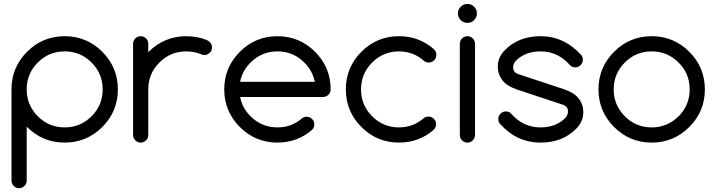

<svg xmlns="http://www.w3.org/2000/svg" viewBox="-20 -733 3683 987"><path d="M117.2 -273.4Q117.2 -192.4 174.3 -135.3Q231.4 -78.1 312.5 -78.1Q393.6 -78.1 450.7 -135.3Q507.8 -192.4 507.8 -273.4Q507.8 -354.5 450.7 -411.6Q393.6 -468.8 312.5 -468.8Q231.4 -468.8 174.3 -411.6Q117.2 -354.5 117.2 -273.4ZM117.2 195.3Q117.2 211.4 105.7 222.9Q94.2 234.4 78.1 234.4Q62 234.4 50.5 222.9Q39.1 211.4 39.1 195.3V-273.4Q39.1 -386.7 119.1 -466.8Q199.2 -546.9 312.5 -546.9Q425.8 -546.9 505.9 -466.8Q585.9 -386.7 585.9 -273.4Q585.9 -160.2 505.9 -80.1Q425.8 0 312.5 0Q199.2 0 119.1 -80.1Q118.2 -81.1 117.2 -82Z M664.1 -507.8Q664.1 -523.9 675.5 -535.4Q687 -546.9 703.1 -546.9Q719.2 -546.9 730.7 -535.4Q742.2 -523.9 742.2 -507.8V-464.8Q824.2 -546.9 937.5 -546.9Q994.6 -546.9 1042.5 -527.3Q1051.3 -523.9 1058.6 -517.1Q1069.8 -505.4 1069.8 -489.3Q1069.8 -473.1 1058.3 -461.7Q1046.9 -450.2 1030.8 -450.2Q1021.5 -450.2 1013.7 -454.1Q979 -468.8 937.5 -468.8Q856.4 -468.8 799.3 -411.6Q742.2 -354.5 742.2 -273.4V-39.1Q742.2 -22.9 730.7 -11.5Q719.2 0 703.1 0Q687 0 675.5 -11.5Q664.1 -22.9 664.1 -39.1Z M1598.1 -312.5Q1587.4 -368.7 1544.4 -411.6Q1487.3 -468.8 1406.2 -468.8Q1325.2 -468.8 1268.1 -411.6Q1225.1 -368.7 1214.4 -312.5ZM1556.6 -132.8Q1572.8 -132.8 1584.2 -121.3Q1595.7 -109.9 1595.7 -93.8Q1595.7 -77.6 1584.5 -65.9Q1508.8 0 1406.2 0Q1293 0 1212.9 -80.1Q1132.8 -160.2 1132.8 -273.4Q1132.8 -386.7 1212.9 -466.8Q1293 -546.9 1406.2 -546.9Q1519.5 -546.9 1599.6 -466.8Q1679.7 -386.7 1679.7 -273.4Q1679.7 -257.3 1668.2 -245.8Q1656.7 -234.4 1640.6 -234.4H1214.4Q1225.1 -178.2 1268.1 -135.3Q1325.2 -78.1 1406.2 -78.1Q1479.5 -78.1 1532.2 -124.5Q1543 -132.8 1556.6 -132.8Z M2182.6 -133.8Q2198.7 -133.8 2210.2 -122.3Q2221.7 -110.8 2221.7 -94.7Q2221.7 -78.6 2209.5 -65.9Q2133.8 0 2031.2 0Q1918 0 1837.9 -80.1Q1757.8 -160.2 1757.8 -273.4Q1757.8 -386.7 1837.9 -466.8Q1918 -546.9 2031.2 -546.9Q2133.8 -546.9 2209.5 -481Q2223.1 -468.8 2223.1 -450.7Q2223.1 -434.6 2211.7 -423.1Q2200.2 -411.6 2184.1 -411.6Q2169.9 -411.6 2159.2 -420.4Q2104.5 -468.8 2031.2 -468.8Q1950.2 -468.8 1893.1 -411.6Q1835.9 -354.5 1835.9 -273.4Q1835.9 -192.4 1893.1 -135.3Q1950.2 -78.1 2031.2 -78.1Q2104.5 -78.1 2158.7 -126Q2168.9 -133.8 2182.6 -133.8Z M2431.6 -664.1Q2431.6 -644 2417.2 -629.6Q2402.8 -615.2 2382.8 -615.2Q2362.8 -615.2 2348.4 -629.6Q2334 -644 2334 -664.1Q2334 -684.1 2348.4 -698.5Q2362.8 -712.9 2382.8 -712.9Q2402.8 -712.9 2417.2 -698.5Q2431.6 -684.1 2431.6 -664.1ZM2343.8 -507.8Q2343.8 -523.9 2355.2 -535.4Q2366.7 -546.9 2382.8 -546.9Q2398.9 -546.9 2410.4 -535.4Q2421.9 -523.9 2421.9 -507.8V-39.1Q2421.9 -22.9 2410.4 -11.5Q2398.9 0 2382.8 0Q2366.7 0 2355.2 -11.5Q2343.8 -22.9 2343.8 -39.1Z M2635.7 -273.4Q2591.3 -290 2573.7 -308.1Q2539.1 -342.3 2539.1 -390.6Q2539.1 -439 2575.2 -475.1Q2645.5 -546.9 2758.8 -546.9Q2881.3 -546.9 2968.8 -448.7Q2976.6 -439.5 2976.1 -425.8Q2976.1 -409.7 2964.6 -398.2Q2953.1 -386.7 2937 -386.7Q2920.9 -386.7 2911.1 -397Q2901.4 -407.2 2897 -411.6Q2839.8 -468.8 2758.8 -468.8Q2677.7 -468.8 2629.4 -418Q2617.7 -403.8 2617.7 -384.3Q2619.1 -361.3 2641.6 -353L2881.8 -273.4Q2926.3 -256.8 2943.8 -238.8Q2978.5 -204.6 2978.5 -156.2Q2978.5 -107.9 2942.4 -71.8Q2872.1 0 2758.8 0Q2635.7 0 2548.8 -98.1Q2541.5 -108.4 2541.5 -121.1Q2541.5 -137.2 2553 -148.7Q2564.5 -160.2 2580.6 -160.2Q2596.7 -160.2 2606.4 -149.9Q2616.2 -139.6 2620.6 -135.3Q2677.7 -78.1 2758.8 -78.1Q2839.8 -78.1 2888.2 -128.9Q2899.9 -143.1 2899.9 -162.6Q2898.4 -185.5 2876 -193.8Z M3603.5 -273.4Q3603.5 -160.2 3523.4 -80.1Q3443.4 0 3330.1 0Q3216.8 0 3136.7 -80.1Q3056.6 -160.2 3056.6 -273.4Q3056.6 -386.7 3136.7 -466.8Q3216.8 -546.9 3330.1 -546.9Q3443.4 -546.9 3523.4 -466.8Q3603.5 -386.7 3603.5 -273.4ZM3330.1 -468.8Q3249 -468.8 3191.9 -411.6Q3134.8 -354.5 3134.8 -273.4Q3134.8 -192.4 3191.9 -135.3Q3249 -78.1 3330.1 -78.1Q3411.1 -78.1 3468.3 -135.3Q3525.4 -192.4 3525.4 -273.4Q3525.4 -354.5 3468.3 -411.6Q3411.1 -468.8 3330.1 -468.8Z"/></svg>

Font: Comfortaa
Style: Regular
Weight: 400
Designer: Johan Aakerlund - aajohan
Foundry: Johan Aakerlund
Version: Version 2.004 2013